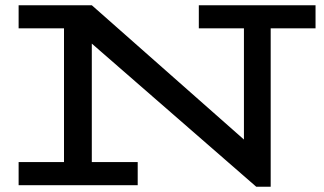

<svg xmlns="http://www.w3.org/2000/svg" viewBox="-20 -706 1236 732"><path d="M957 6 162 -686H330L910 -174V-669H1012V6ZM51 0V-88H505V0ZM224 -15V-686H330V-15ZM51 -598V-686H330L329 -598ZM738 -598V-686H1183V-598Z"/></svg>

Font: BioRhyme SemiExpanded
Style: Regular
Weight: 400
Width: 6
Designer: Aoife Mooney
Foundry: Aoife Mooney Type
Version: Version 1.600;gftools[0.9.33]